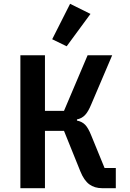

<svg xmlns="http://www.w3.org/2000/svg" viewBox="-20 -988 680 1008"><path d="M87 -698H216V-406H316L440 -698H569L459 -440Q443 -401 426 -383.5Q409 -366 384 -361V-355Q410 -350 426.5 -333.5Q443 -317 459 -277L529 -106H588V0H517Q476 0 448.5 -20.5Q421 -41 402 -88L316 -301H216V0H87ZM330 -745 254 -782 348 -968 455 -915Z"/></svg>

Font: Writer SemiBold
Style: Regular
Weight: 600
Monospace: yes
Designer: Mike Abbink, Paul van der Laan, Pieter van Rosmalen
Foundry: Bold Monday
Version: Version 2.001 2020